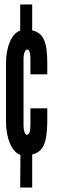

<svg xmlns="http://www.w3.org/2000/svg" viewBox="-20 -785 257 865"><path d="M71 60H125V-89Q161.5 -97.5 176.8 -130Q192 -162.5 193 -234V-297H117V-221Q117 -178 101 -178Q94.5 -178 90.2 -190.2Q86 -202.5 86 -221V-522Q86 -538 90.8 -550Q95.5 -562 102 -562Q117 -562 117 -522V-450H193V-503Q193 -574 177.5 -607.2Q162 -640.5 125 -648V-765H71V-647Q42 -637.5 24.5 -596.5Q7 -555.5 7 -498V-239Q7 -180.5 25 -138.8Q43 -97 72 -87Z"/></svg>

Font: League Gothic Condensed
Style: Regular
Weight: 400
Width: 3
Designer: The League of Moveable Type
Version: Version 1.600; ttfautohint (v1.8.3)